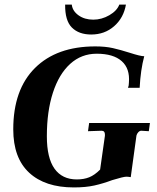

<svg xmlns="http://www.w3.org/2000/svg" viewBox="-20 -810 686 840"><path d="M38 -244Q38 -418 133 -512.5Q228 -607 397 -607Q441 -607 474 -599.5Q507 -592 548 -579Q594 -564 611 -564Q595 -504 591 -426H540Q544 -435 544 -449Q549 -510 512.5 -542.5Q476 -575 403 -575Q336 -575 287 -530.5Q238 -486 211.5 -404.5Q185 -323 185 -214Q185 -119 218.5 -72Q252 -25 316 -25Q347 -25 370.5 -34.5Q394 -44 418 -68L439 -216V-222Q439 -238 424 -238L365 -236L370 -272H636L631 -236L598 -238Q591 -238 585 -231.5Q579 -225 577 -217L552 -35Q540 -37 533 -37Q520 -37 471 -22Q431 -7 393 1.5Q355 10 303 10Q177 10 107.5 -54.5Q38 -119 38 -244ZM265 -790H294Q297 -762 323.5 -743Q350 -724 388 -724Q425 -724 458.5 -743.5Q492 -763 502 -790H531Q521 -732 479.5 -695.5Q438 -659 379 -659Q325 -659 294.5 -689.5Q264 -720 265 -790Z"/></svg>

Font: Unna
Style: Bold Italic
Weight: 700
Italic angle: -8.05°
Designer: Jorge de Buen Unna
Foundry: Omnibus-Type
Version: Version 2.008